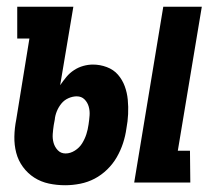

<svg xmlns="http://www.w3.org/2000/svg" viewBox="-20 -540 640 568"><path d="M377 0 463 -520H577L506 -94H542L543 0ZM173 8Q148 8 124.5 3Q101 -2 81.5 -14.5Q62 -27 48 -46Q34 -65 28 -88Q22 -111 22.5 -136Q23 -161 28 -186L67 -426H31V-520H197L158 -288Q167 -301 176.5 -312.5Q186 -324 199 -332.5Q212 -341 226.5 -345Q241 -349 255 -349Q276 -349 296 -341.5Q316 -334 329 -319Q342 -304 349 -285Q356 -266 358 -245Q360 -224 359 -202.5Q358 -181 354 -160Q351 -138 344 -116.5Q337 -95 325.5 -75Q314 -55 297 -38.5Q280 -22 260 -11.5Q240 -1 217.5 3.5Q195 8 173 8ZM174 -86Q188 -86 201.5 -94.5Q215 -103 223 -116Q231 -129 235.5 -143Q240 -157 242 -172Q244 -185 245 -198.5Q246 -212 242.5 -224.5Q239 -237 230 -246Q221 -255 207 -255Q195 -255 182.5 -249.5Q170 -244 161.5 -233.5Q153 -223 148 -210.5Q143 -198 142 -186L139 -170Q137 -157 136 -143.5Q135 -130 138.5 -117.5Q142 -105 151 -95.5Q160 -86 174 -86Z"/></svg>

Font: Iosevka HT Extrabold Extended
Style: Italic
Weight: 800
Width: 7
Italic angle: -9°
Monospace: yes
Designer: Belleve Invis
Foundry: Belleve Invis
Version: Version 32.3.0; ttfautohint (v1.8.4)